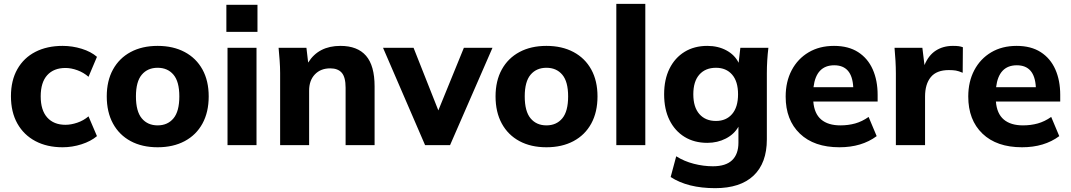

<svg xmlns="http://www.w3.org/2000/svg" viewBox="-20 -756 5576 1000"><path d="M306 11Q225 11 164.5 -21Q104 -53 70.5 -112.5Q37 -172 37 -255Q37 -337 70.5 -396Q104 -455 164.5 -486Q225 -517 306 -517Q357 -517 405.5 -502Q454 -487 485 -460L441 -356Q416 -378 383.5 -390Q351 -402 321 -402Q260 -402 226 -364.5Q192 -327 192 -254Q192 -182 226 -144Q260 -106 321 -106Q350 -106 382.5 -117Q415 -128 441 -150L485 -47Q453 -20 404.5 -4.5Q356 11 306 11Z M801 11Q720 11 660.5 -21Q601 -53 568.5 -112.5Q536 -172 536 -254Q536 -335 568.5 -394Q601 -453 660.5 -485Q720 -517 801 -517Q882 -517 942 -485Q1002 -453 1034.5 -394Q1067 -335 1067 -254Q1067 -172 1034.5 -112.5Q1002 -53 942 -21Q882 11 801 11ZM801 -103Q853 -103 883.5 -139.5Q914 -176 914 -254Q914 -331 883.5 -367Q853 -403 801 -403Q749 -403 718.5 -367Q688 -331 688 -254Q688 -176 718.5 -139.5Q749 -103 801 -103Z M1159 -590V-731H1321V-590ZM1165 0V-507H1316V0Z M1439 0V-375Q1439 -407 1436.5 -440.5Q1434 -474 1431 -507H1576L1585 -430Q1639 -517 1753 -517Q1842 -517 1886.5 -465.5Q1931 -414 1931 -306V0H1780V-299Q1780 -354 1760 -377Q1740 -400 1700 -400Q1650 -400 1620 -368.5Q1590 -337 1590 -284V0Z M2194 0 1975 -507H2134L2263 -181L2396 -507H2545L2324 0Z M2826 11Q2745 11 2685.5 -21Q2626 -53 2593.5 -112.5Q2561 -172 2561 -254Q2561 -335 2593.5 -394Q2626 -453 2685.5 -485Q2745 -517 2826 -517Q2907 -517 2967 -485Q3027 -453 3059.5 -394Q3092 -335 3092 -254Q3092 -172 3059.5 -112.5Q3027 -53 2967 -21Q2907 11 2826 11ZM2826 -103Q2878 -103 2908.5 -139.5Q2939 -176 2939 -254Q2939 -331 2908.5 -367Q2878 -403 2826 -403Q2774 -403 2743.5 -367Q2713 -331 2713 -254Q2713 -176 2743.5 -139.5Q2774 -103 2826 -103Z M3190 0V-736H3341V0Z M3705 224Q3562 224 3473 166L3502 58Q3543 84 3593.5 97Q3644 110 3693 110Q3760 110 3793 78.5Q3826 47 3826 -13V-96Q3804 -57 3760.5 -34.5Q3717 -12 3664 -12Q3596 -12 3545.5 -43Q3495 -74 3467 -130.5Q3439 -187 3439 -265Q3439 -342 3467 -398.5Q3495 -455 3545.5 -486Q3596 -517 3664 -517Q3720 -517 3763.5 -493.5Q3807 -470 3827 -429L3836 -507H3982Q3978 -474 3976 -440.5Q3974 -407 3974 -375V-30Q3974 93 3905 158.5Q3836 224 3705 224ZM3709 -126Q3762 -126 3793 -162Q3824 -198 3824 -265Q3824 -332 3793 -367.5Q3762 -403 3709 -403Q3654 -403 3622.5 -367.5Q3591 -332 3591 -265Q3591 -198 3622.5 -162Q3654 -126 3709 -126Z M4352 11Q4220 11 4146 -60Q4072 -131 4072 -253Q4072 -331 4103.5 -390.5Q4135 -450 4191.5 -483.5Q4248 -517 4324 -517Q4399 -517 4449.5 -484.5Q4500 -452 4525.5 -394.5Q4551 -337 4551 -262V-227H4216Q4221 -164 4257 -133.5Q4293 -103 4357 -103Q4398 -103 4434 -113Q4470 -123 4504 -147L4546 -47Q4468 11 4352 11ZM4325 -416Q4231 -416 4217 -302H4424Q4418 -416 4325 -416Z M4646 0V-373Q4646 -405 4644 -439.5Q4642 -474 4639 -507H4784L4795 -417Q4816 -468 4854 -492.5Q4892 -517 4943 -517Q4962 -517 4973 -515.5Q4984 -514 4995 -510L4994 -377Q4973 -386 4958.5 -388.5Q4944 -391 4922 -391Q4858 -391 4828 -354.5Q4798 -318 4798 -253V0Z M5303 11Q5171 11 5097 -60Q5023 -131 5023 -253Q5023 -331 5054.5 -390.5Q5086 -450 5142.5 -483.5Q5199 -517 5275 -517Q5350 -517 5400.5 -484.5Q5451 -452 5476.5 -394.5Q5502 -337 5502 -262V-227H5167Q5172 -164 5208 -133.5Q5244 -103 5308 -103Q5349 -103 5385 -113Q5421 -123 5455 -147L5497 -47Q5419 11 5303 11ZM5276 -416Q5182 -416 5168 -302H5375Q5369 -416 5276 -416Z"/></svg>

Font: Mulish ExtraBold
Style: Regular
Weight: 800
Designer: Vernon Adams
Foundry: Vernon Adams
Version: Version 3.603; ttfautohint (v1.8.3)